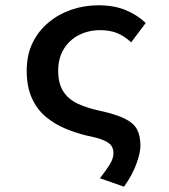

<svg xmlns="http://www.w3.org/2000/svg" viewBox="-20 -523 640 726"><path d="M449 183 358 151Q382 120 395.5 98Q409 76 409 56Q409 40 401.5 28.5Q394 17 372 7.5Q350 -2 309 -10Q267 -20 226.5 -37Q186 -54 153 -81.5Q120 -109 100.5 -152Q81 -195 81 -256Q81 -315 103 -360.5Q125 -406 163.5 -438Q202 -470 250.5 -486.5Q299 -503 352 -503Q412 -503 456 -484.5Q500 -466 531 -436L476 -363Q447 -389 420 -399Q393 -409 360 -409Q314 -409 277.5 -390Q241 -371 220.5 -336.5Q200 -302 200 -256Q200 -207 219.5 -177Q239 -147 275 -130.5Q311 -114 358 -104Q418 -91 451.5 -74.5Q485 -58 498 -34Q511 -10 511 28Q511 54 496 96Q481 138 449 183Z"/></svg>

Font: Source Code Pro SemiBold
Style: Regular
Weight: 600
Monospace: yes
Designer: Paul D. Hunt, Teo Tuominen
Foundry: Adobe Systems Incorporated
Version: Version 1.018;hotconv 1.0.116;makeotfexe 2.5.65601